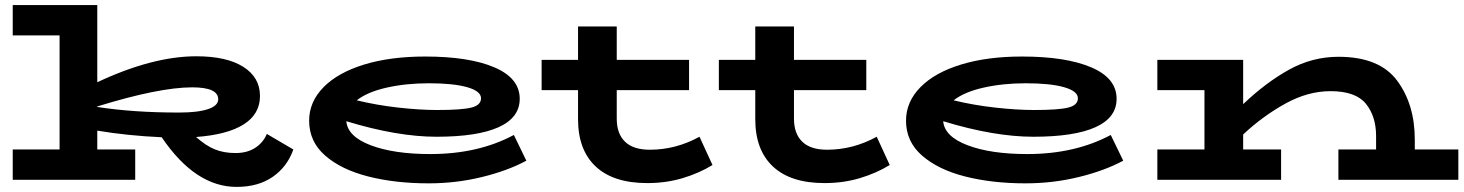

<svg xmlns="http://www.w3.org/2000/svg" viewBox="-20 -706 5751 754"><path d="M1132 -119Q1108 -51 1051 -11.5Q994 28 909 28Q747 28 615 -167Q481 -173 362 -193V-119H511V0H30V-119H214V-567H30V-686H362V-383Q579 -485 751 -485Q870 -485 935.5 -443.5Q1001 -402 1001 -329Q1001 -258 937 -217.5Q873 -177 750 -168Q788 -134 823.5 -119.5Q859 -105 905 -105Q950 -105 981.5 -125Q1013 -145 1028 -180ZM362 -286Q503 -264 683 -264Q757 -264 797 -277.5Q837 -291 837 -316Q837 -363 735 -363Q605 -363 362 -288Z M2047 -75Q1975 -36 1873.5 -11Q1772 14 1663 14Q1532 14 1426 -13Q1320 -40 1257 -95Q1194 -150 1194 -232Q1194 -306 1250.5 -363.5Q1307 -421 1410 -452.5Q1513 -484 1649 -484Q1822 -484 1921.5 -441.5Q2021 -399 2021 -318Q2021 -244 1938 -206.5Q1855 -169 1694 -169Q1540 -169 1340 -230Q1345 -170 1436 -135.5Q1527 -101 1670 -101Q1858 -101 1998 -176ZM1381 -312Q1459 -293 1544 -283.5Q1629 -274 1697 -274Q1793 -274 1831 -283.5Q1869 -293 1869 -320Q1869 -348 1815 -363.5Q1761 -379 1664 -379Q1575 -379 1499 -362Q1423 -345 1381 -312Z M2778 -58Q2726 -26 2661 -6.5Q2596 13 2522 13Q2389 13 2319.5 -52Q2250 -117 2250 -238V-352H2107V-471H2250V-602H2402V-471H2686V-352H2402V-240Q2402 -181 2434.5 -149.5Q2467 -118 2532 -118Q2634 -118 2727 -169Z M3474 -58Q3422 -26 3357 -6.5Q3292 13 3218 13Q3085 13 3015.5 -52Q2946 -117 2946 -238V-352H2803V-471H2946V-602H3098V-471H3382V-352H3098V-240Q3098 -181 3130.5 -149.5Q3163 -118 3228 -118Q3330 -118 3423 -169Z M4391 -75Q4319 -36 4217.5 -11Q4116 14 4007 14Q3876 14 3770 -13Q3664 -40 3601 -95Q3538 -150 3538 -232Q3538 -306 3594.5 -363.5Q3651 -421 3754 -452.5Q3857 -484 3993 -484Q4166 -484 4265.5 -441.5Q4365 -399 4365 -318Q4365 -244 4282 -206.5Q4199 -169 4038 -169Q3884 -169 3684 -230Q3689 -170 3780 -135.5Q3871 -101 4014 -101Q4202 -101 4342 -176ZM3725 -312Q3803 -293 3888 -283.5Q3973 -274 4041 -274Q4137 -274 4175 -283.5Q4213 -293 4213 -320Q4213 -348 4159 -363.5Q4105 -379 4008 -379Q3919 -379 3843 -362Q3767 -345 3725 -312Z M5707 -119V0H5236V-119H5384V-172Q5384 -249 5344 -298.5Q5304 -348 5205 -348Q5116 -348 5027.5 -299Q4939 -250 4862 -178V-119H5011V0H4525V-119H4710V-352H4525V-471H4862V-297Q4950 -381 5041.5 -432Q5133 -483 5236 -483Q5397 -483 5466.5 -389.5Q5536 -296 5536 -158V-119Z"/></svg>

Font: BioRhyme Expanded ExtraBold
Style: Regular
Weight: 800
Width: 7
Designer: Aoife Mooney
Foundry: Aoife Mooney Type
Version: Version 1.000